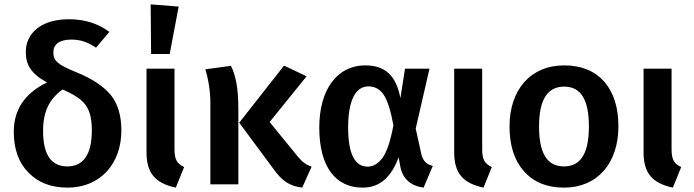

<svg xmlns="http://www.w3.org/2000/svg" viewBox="-20 -843 3173 878"><path d="M333 -511C241 -548 224 -565 224 -604C224 -639 250 -662 306 -662C349 -662 382 -650 419 -625L480 -697C428 -736 366 -755 295 -755C165 -755 98 -688 98 -606C98 -546 122 -506 195 -466C94 -417 43 -342 43 -241C43 -162 65 -99 110 -54C154 -8 214 15 289 15C440 15 535 -96 535 -246C535 -314 519 -368 487 -408C455 -447 404 -482 333 -511ZM288 -82C214 -82 177 -136 177 -244C177 -333 205 -389 266 -434C303 -418 330 -402 349 -387C386 -355 400 -315 400 -246C400 -137 361 -82 288 -82Z M671 -596H756L797 -813L669 -823ZM778 -529H650V-146C650 -50 691 -5 784 15L822 -79C789 -95 778 -113 778 -162Z M1382 -494 1279 -543 1074 -282 1230 -71C1271 -14 1305 8 1362 15L1405 -81C1378 -90 1362 -103 1341 -128L1213 -285ZM919 -526C934 -476 942 -424 942 -371V0H1070V-342C1070 -446 1057 -499 1036 -542Z M1651 -544C1517 -544 1440 -427 1440 -260C1440 -81 1514 15 1638 15C1719 15 1770 -35 1803 -124L1811 -79C1822 -24 1861 8 1917 15L1959 -84C1930 -92 1915 -106 1907 -137L1881 -255L1944 -529H1832L1811 -394C1792 -498 1740 -544 1651 -544ZM1665 -448C1694 -448 1718 -435 1735 -409C1752 -383 1767 -337 1779 -270C1766 -199 1749 -149 1730 -122C1710 -95 1687 -81 1661 -81C1602 -81 1572 -141 1572 -260C1572 -384 1606 -448 1665 -448Z M2185 -529H2057V-146C2057 -50 2098 -5 2191 15L2229 -79C2196 -95 2185 -113 2185 -162Z M2560 -544C2405 -544 2310 -431 2310 -265C2310 -178 2332 -109 2376 -60C2420 -10 2481 15 2559 15C2713 15 2808 -98 2808 -265C2808 -352 2786 -420 2743 -470C2699 -519 2638 -544 2560 -544ZM2560 -447C2635 -447 2673 -389 2673 -265C2673 -141 2635 -82 2559 -82C2483 -82 2445 -140 2445 -265C2445 -386 2483 -447 2560 -447Z M3051 -529H2923V-146C2923 -50 2964 -5 3057 15L3095 -79C3062 -95 3051 -113 3051 -162Z"/></svg>

Font: Fira Sans Medium
Style: Regular
Weight: 500
Designer: Carrois Corporate & Edenspiekermann AG
Foundry: Carrois Corporate GbR & Edenspiekermann AG
Version: Version 4.203